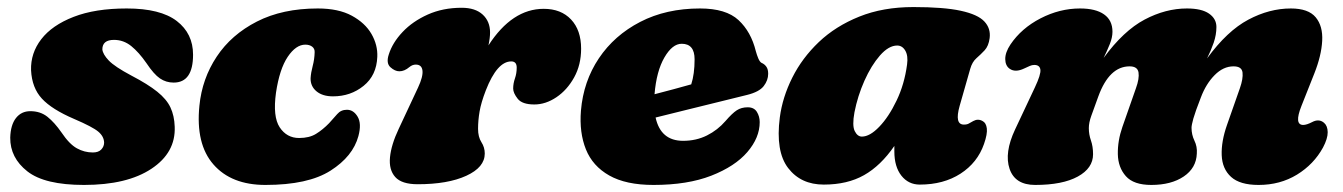

<svg xmlns="http://www.w3.org/2000/svg" viewBox="-20 -509 3806 544"><path d="M243 -77Q259 -77 267 -85.5Q275 -94 275 -105Q274.5 -122.5 258.5 -136Q242.5 -149.5 190 -172Q127 -199 98.8 -229.5Q70.5 -260 68 -310Q66.5 -358.5 97 -398Q127.5 -437.5 188.5 -461.2Q249.5 -485 339 -485Q434.5 -485 480.8 -449.5Q527 -414 527 -354Q527 -275 472 -275Q450.5 -275 433.2 -286.8Q416 -298.5 395 -330Q373.5 -361 351.8 -378.5Q330 -396 303 -396Q270 -396 270 -369Q271.5 -355 288.2 -337.5Q305 -320 352 -295Q399 -270.5 425.5 -249.2Q452 -228 463 -204.5Q474 -181 475 -150Q478 -76.5 409 -30.8Q340 15 218 15Q106.5 15 57.5 -23.5Q8.5 -62 9 -119Q10 -155 25.2 -174.5Q40.5 -194 66 -194Q94.5 -194 114.5 -178Q134.5 -162 154 -134Q176.5 -100.5 197.8 -88.8Q219 -77 243 -77Z M845 -382.5Q818.5 -382.5 795.2 -348Q772 -313.5 762 -246.5Q752.5 -178.5 772.5 -148.2Q792.5 -118 827.5 -118Q856.5 -118 875.5 -129.8Q894.5 -141.5 912.5 -160Q925 -173.5 935.5 -185.8Q946 -198 963 -198Q981.5 -198 993.2 -178.5Q1005 -159 995.5 -123.5Q980 -66 916.5 -25.5Q853 15 732 15Q635.5 15 584.8 -43Q534 -101 545 -209.5Q552.5 -286 594 -348.5Q635.5 -411 708 -448Q780.5 -485 880.5 -485Q939 -485 976.8 -464.5Q1014.5 -444 1032.5 -412.8Q1050.5 -381.5 1049 -348Q1047 -295.5 1010.2 -265.8Q973.5 -236 923.5 -236Q894 -236 876.8 -250.2Q859.5 -264.5 860 -287.5Q861 -303.5 866 -322.2Q871 -341 871.5 -361Q872 -371 864.5 -376.8Q857 -382.5 845 -382.5Z M1111.5 -307Q1099 -307 1086.2 -318.5Q1073.5 -330 1081.5 -354.5Q1092 -388 1120.5 -418.2Q1149 -448.5 1192 -467.8Q1235 -487 1288 -487Q1326.5 -487 1347.5 -467.8Q1368.5 -448.5 1368.5 -417Q1368.5 -402 1364 -380.5Q1431 -484 1520.5 -484Q1569.5 -484 1598 -453.8Q1626.5 -423.5 1626.5 -371Q1626.5 -325.5 1606.8 -289.8Q1587 -254 1556.5 -233.5Q1526 -213 1494 -213Q1459.5 -213 1446.8 -229.2Q1434 -245.5 1434 -258Q1434 -272.5 1439 -286.8Q1444 -301 1444 -317.5Q1444 -335 1428.5 -335Q1388.5 -335 1356.5 -253Q1343 -218 1338.8 -193Q1334.5 -168 1334.5 -144Q1334.5 -121 1344 -106.2Q1353.5 -91.5 1353.5 -74Q1353.5 -35 1301.2 -11Q1249 13 1163.5 13Q1118 13 1099.8 -7.5Q1081.5 -28 1085 -63.5Q1088.5 -99 1109.5 -143.5L1164.5 -261Q1179 -292 1177 -309Q1175 -326 1158 -326Q1148.5 -326 1140 -319Q1126 -307 1111.5 -307Z M2132.5 -163Q2132.5 -119 2097.5 -78.2Q2062.5 -37.5 1995.2 -11.2Q1928 15 1831.5 15Q1753.5 15 1706.2 -11.8Q1659 -38.5 1640 -86Q1621 -133.5 1626 -195.5Q1633 -278.5 1676.8 -343.8Q1720.5 -409 1794 -447Q1867.5 -485 1963.5 -485Q2037 -485 2072.5 -452Q2108 -419 2121.5 -364Q2124.5 -353 2128.5 -343.5Q2132.5 -334 2137.5 -331Q2146 -327.5 2151.2 -320.2Q2156.5 -313 2156.5 -300Q2156.5 -281.5 2143.8 -265Q2131 -248.5 2096.5 -240Q2064 -232 2019.5 -221Q1975 -210 1927 -198.2Q1879 -186.5 1837.5 -176Q1852 -110 1915.5 -110Q1952.5 -110 1983 -125.2Q2013.5 -140.5 2035.5 -166Q2054.5 -188 2067.5 -196.5Q2080.5 -205 2098.5 -205Q2116.5 -205 2124.5 -192Q2132.5 -179 2132.5 -163ZM1911.5 -385Q1885 -385 1862.5 -346.2Q1840 -307.5 1834.5 -242Q1862 -249 1889.5 -256.5Q1917 -264 1938.5 -270Q1948 -299 1948 -341Q1948 -385 1911.5 -385Z M2699 -209Q2684 -156 2711 -156Q2720 -156 2725 -159Q2730 -162 2737.5 -166Q2751 -173.5 2764 -166Q2774 -161 2776 -145.2Q2778 -129.5 2768 -101Q2749.5 -48 2701.5 -17Q2653.5 14 2586 14Q2554 14 2534 -11.2Q2514 -36.5 2514 -80Q2514 -88 2514 -95.5Q2475.5 -39.5 2428.2 -12.8Q2381 14 2314 14Q2249 14 2213 -33Q2177 -80 2189.5 -176.5Q2197 -233.5 2224.8 -289Q2252.5 -344.5 2300 -389.8Q2347.5 -435 2414.8 -462Q2482 -489 2568 -489Q2654 -489 2702.2 -478.5Q2750.5 -468 2769 -448.2Q2787.5 -428.5 2784 -401Q2781 -378.5 2769.8 -366.5Q2758.5 -354.5 2746.5 -344Q2734.5 -333.5 2729 -314ZM2401 -191Q2394 -153 2401.8 -137.5Q2409.5 -122 2422 -122Q2444.5 -122 2471.2 -149.8Q2498 -177.5 2520.2 -223.8Q2542.5 -270 2550 -326Q2553.5 -351 2545 -365.5Q2536.5 -380 2522 -380Q2498 -380 2473.2 -351.8Q2448.5 -323.5 2429.2 -280.2Q2410 -237 2401 -191Z M3160 -149 3198.5 -259Q3208.5 -286.5 3205.8 -303.8Q3203 -321 3180.5 -321Q3123 -321 3092 -236Q3079 -200 3072 -180.8Q3065 -161.5 3065 -146Q3065 -128 3071 -111Q3077 -94 3077 -72Q3077 -32.5 3033.8 -8.8Q2990.5 15 2913 15Q2856 15 2840.5 -30.5Q2825 -76 2856 -142L2912 -261Q2929.5 -298 2927.8 -311.5Q2926 -325 2910.5 -325Q2904 -325 2897.8 -322.2Q2891.5 -319.5 2882 -315Q2857 -303 2841 -314Q2828.5 -322.5 2828.2 -341.5Q2828 -360.5 2843 -383Q2874 -429 2928.2 -457Q2982.5 -485 3040 -485Q3084.5 -485 3108.2 -468.2Q3132 -451.5 3132 -419Q3132 -403 3124.5 -384.2Q3117 -365.5 3107 -345Q3163.5 -422 3223 -453.5Q3282.5 -485 3343 -485Q3384.5 -485 3405.5 -470.5Q3426.5 -456 3426.5 -432.5Q3426.5 -410.5 3418.8 -388Q3411 -365.5 3400 -343.5Q3457 -421.5 3516.8 -453.2Q3576.5 -485 3637.5 -485Q3687 -485 3707.8 -460Q3728.5 -435 3726.2 -393.2Q3724 -351.5 3704 -301L3667.5 -209Q3646 -155 3672.5 -155Q3682 -155 3697.5 -163Q3717 -173.5 3731.5 -161Q3741.5 -152.5 3741.8 -134.5Q3742 -116.5 3728.5 -91Q3702.5 -43.5 3654.8 -14.2Q3607 15 3546 15Q3493 15 3468 -7.8Q3443 -30.5 3441.5 -69.2Q3440 -108 3456.5 -155L3493 -259Q3502.5 -286 3500.5 -303.5Q3498.5 -321 3475 -321Q3446 -321 3421.5 -296.2Q3397 -271.5 3382.5 -233Q3366.5 -192 3361.2 -173.2Q3356 -154.5 3356 -147Q3356 -127.5 3364.2 -110.5Q3372.5 -93.5 3371 -74Q3369.5 -33 3334 -9Q3298.5 15 3242 15Q3192 15 3170 -9.8Q3148 -34.5 3147.2 -72.2Q3146.5 -110 3160 -149Z"/></svg>

Font: Fraunces 9pt SuperSoft Black
Style: Italic
Weight: 900
Italic angle: -16°
Version: Version 1.000;[0bf87f6ff]